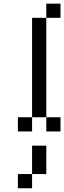

<svg xmlns="http://www.w3.org/2000/svg" viewBox="-20 -712 348 1040"><path d="M76.9 -76.9H153.8V0H76.9ZM230.8 -76.9H307.7V0H230.8ZM153.8 -153.8H230.8V-76.9H153.8ZM153.8 -230.8H230.8V-153.8H153.8ZM153.8 -307.7H230.8V-230.8H153.8ZM153.8 -384.6H230.8V-307.7H153.8ZM153.8 -461.5H230.8V-384.6H153.8ZM153.8 -538.5H230.8V-461.5H153.8ZM153.8 -615.4H230.8V-538.5H153.8ZM230.8 -692.3H307.7V-615.4H230.8ZM153.8 76.9H230.8V153.8H153.8ZM153.8 153.8H230.8V230.8H153.8ZM76.9 230.8H153.8V307.7H76.9Z"/></svg>

Font: Jacquarda Bastarda 9
Style: Regular
Weight: 400
Designer: Sarah Cadigan-Fried
Version: Version 1.000; ttfautohint (v1.8.4.7-5d5b)